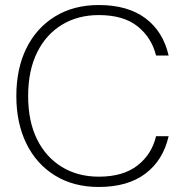

<svg xmlns="http://www.w3.org/2000/svg" viewBox="-20 -732 736 764"><path d="M373 12Q273 12 199 -33.5Q125 -79 85 -160.5Q45 -242 45 -350Q45 -459 85 -540Q125 -621 199 -666.5Q273 -712 373 -712Q488 -712 558.5 -659.5Q629 -607 651 -511H601Q583 -583 527 -627.5Q471 -672 373 -672Q290 -672 226.5 -633.5Q163 -595 127.5 -523Q92 -451 92 -350Q92 -249 127.5 -177.5Q163 -106 226.5 -67.5Q290 -29 373 -29Q470 -29 527 -73.5Q584 -118 601 -190H651Q629 -94 558.5 -41Q488 12 373 12Z"/></svg>

Font: DM Sans 28pt ExtraLight
Style: Regular
Weight: 250
Version: Version 4.004;gftools[0.9.30]